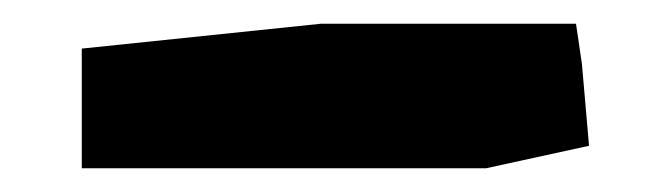

<svg xmlns="http://www.w3.org/2000/svg" viewBox="-20 -305 555 162"><path d="M471 -251 466 -285H251L49 -264V-163H390L477 -182Z"/></svg>

Font: Dokdo
Style: Regular
Weight: 400
Version: Version 2.00